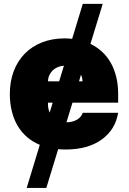

<svg xmlns="http://www.w3.org/2000/svg" viewBox="-20 -747 654 972"><path d="M29.8 -271.3Q29.8 -334.5 49.4 -386.4Q68.9 -438.2 105.1 -475.1Q141.3 -512.1 192.5 -532.3Q243.6 -552.6 306.8 -552.6Q326.7 -552.6 345.2 -550.4L399.1 -727.3H500L437.9 -524.9Q470.9 -508.9 497 -484.7Q523.1 -460.6 541 -428.6Q558.9 -396.7 568.5 -357.6Q578.1 -318.5 578.1 -272.7V-227.3H346.9L316.4 -127.8Q346.6 -128.2 368.6 -140.4Q390.6 -152.7 399.1 -176.1H578.1Q564.3 -90.9 494.7 -40.5Q425.1 9.9 311.1 9.9Q301.8 9.9 292.6 9.4Q283.4 8.9 274.5 8.2L214.5 204.5H115.1L181.5 -13.8Q145.2 -28.8 117.2 -52.9Q89.1 -77.1 69.6 -109.7Q50.1 -142.4 40 -183.1Q29.8 -223.7 29.8 -271.3ZM223 -335.2H279.5L303.6 -414.4Q287.3 -413.4 272.7 -407.3Q258.2 -401.3 247.2 -390.8Q236.2 -380.3 229.8 -366.3Q223.4 -352.3 223 -335.2ZM223 -218.8Q223 -196 231.5 -177.2L246.8 -227.3H223ZM397.7 -335.2Q397.4 -353 389.9 -368.6L380 -335.2Z"/></svg>

Font: Inter P Black
Style: Regular
Weight: 900
Designer: Rasmus Andersson
Foundry: rsms
Version: Version 3.018;git-588b23468